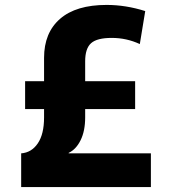

<svg xmlns="http://www.w3.org/2000/svg" viewBox="-20 -760 699 780"><path d="M259 -139V-137H593V0H66V-137Q108 -140 133.5 -177.5Q159 -215 159 -283V-317H82V-430H159V-525Q159 -627 224 -683.5Q289 -740 413 -740Q491 -740 570 -715L548 -581Q494 -606 434 -606Q374 -606 350 -584.5Q326 -563 326 -511V-430H529V-317H326V-283Q326 -228 307.5 -190.5Q289 -153 259 -139Z"/></svg>

Font: Mplus 1p ExtraBold
Style: Regular
Weight: 800
Version: Version 1.061